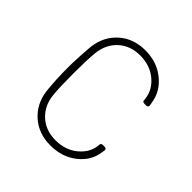

<svg xmlns="http://www.w3.org/2000/svg" viewBox="-146 -620 738 738"><g transform="rotate(45 223.5 -250.5)"><path d="M75 -130Q69 -184 69 -251Q69 -301 75 -371Q83 -433 126 -471Q169 -509 233 -509Q296 -509 340 -473.5Q384 -438 392 -387Q392 -384 393 -383Q393 -379 395 -371Q395 -361 385 -361H376Q365 -361 365 -369Q365 -376 364 -378Q359 -421 322.5 -451Q286 -481 233 -481Q179 -481 144 -448.5Q109 -416 104 -363Q100 -324 100 -251Q100 -176 104 -137Q109 -85 144 -52.5Q179 -20 233 -20Q287 -20 323.5 -50.5Q360 -81 364 -123V-127Q365 -136 375 -136H385Q390 -136 392.5 -133Q395 -130 394 -125Q393 -123 393 -118Q392 -117 392 -114Q386 -63 341.5 -27.5Q297 8 233 8Q169 8 126 -30Q83 -68 75 -130Z"/></g></svg>

Font: Barlow Semi Condensed Thin
Style: Regular
Weight: 250
Width: 4
Designer: Jeremy Tribby
Foundry: Tribby Type
Version: Version 1.408